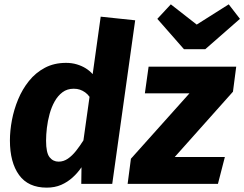

<svg xmlns="http://www.w3.org/2000/svg" viewBox="-20 -834 1109 871"><path d="M400.4 -497.7 436.8 -758.4 593.2 -741.9 489.2 0H348.7L349.7 -75.3Q333 -50.5 309.8 -29.3Q286.6 -8.1 257.6 4.6Q228.6 17.2 192 17.2Q108 17.2 66.5 -40.1Q25 -97.4 25 -197Q25 -240.6 34.1 -289.1Q43.3 -337.5 62.4 -383.5Q81.5 -429.5 111.5 -466.8Q141.5 -504.1 183.3 -526.4Q225.1 -548.8 279.7 -548.8Q306.2 -548.8 328.6 -542Q351 -535.3 369 -524.1Q387.1 -512.8 400.4 -497.7ZM314.3 -431.5Q284.8 -431.5 263.6 -415.6Q242.4 -399.7 228 -374Q213.5 -348.2 205 -316.9Q196.4 -285.6 192.7 -254.1Q189 -222.7 189 -195.9Q189 -140.6 205 -120.6Q221 -100.7 245.8 -100.7Q268.3 -100.7 287.8 -114.1Q307.3 -127.4 325 -149.7Q342.6 -172 358.5 -197.3L386.2 -394.8Q377.1 -407.4 366 -415.2Q354.9 -423 342.5 -427.3Q330.2 -431.5 314.3 -431.5ZM654.1 -531.6H1051.6L1036.8 -418L772.8 -121.9H1000.1L968.7 0H559L573.9 -113.9L839.5 -410.6H637.2ZM872.4 -722.5 1017.6 -814.3 1068.5 -748.5 911.1 -610.7H814.6L693.7 -748.5L754.9 -814.3Z"/></svg>

Font: Fira Sans Variable
Style: Italic
Weight: 397
Italic angle: -8°
Designer: Carrois Corporate & Edenspiekermann AG
Foundry: Carrois Corporate GbR & Edenspiekermann AG
Version: Version 4.202